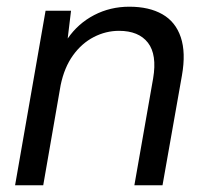

<svg xmlns="http://www.w3.org/2000/svg" viewBox="-20 -553 617 573"><path d="M25 0 116 -521H192L182 -438Q213 -483 261 -508Q309 -533 366 -533Q425 -533 464.5 -510.5Q504 -488 519.5 -442Q535 -396 523 -328L465 0H381L437 -319Q449 -390 421.5 -425.5Q394 -461 335 -461Q296 -461 260 -442.5Q224 -424 198 -388Q172 -352 161 -299L109 0Z"/></svg>

Font: DM Sans 10pt
Style: Italic
Weight: 400
Italic angle: -10°
Version: Version 4.004;gftools[0.9.30]